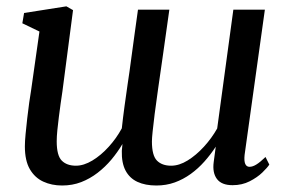

<svg xmlns="http://www.w3.org/2000/svg" viewBox="-20 -575 910 606"><path d="M177 -286.5Q174.5 -270 171.5 -249Q168.5 -228 165.8 -206Q163 -184 161 -164Q159 -144 159 -129Q159 -84 175 -68Q191 -52 219.5 -52Q244.5 -52 271.8 -68.5Q299 -85 323.2 -111.8Q347.5 -138.5 364.5 -170Q368 -203 373 -239.5Q378 -276 383 -310.5Q389 -349.5 394.2 -389.8Q399.5 -430 405 -469Q410.5 -508 415.5 -544.5H514.5Q503.5 -466.5 494.8 -404.8Q486 -343 479.2 -296Q472.5 -249 468.2 -215.5Q464 -182 461.8 -160.5Q459.5 -139 459.5 -128.5Q459.5 -84 475.5 -68Q491.5 -52 520 -52Q545.5 -52 572.2 -68.5Q599 -85 623.5 -111.8Q648 -138.5 665.5 -169.5L716.5 -544.5H816L752 -86Q750 -67 754 -57.8Q758 -48.5 767.5 -48.5Q777.5 -48.5 789.2 -55.8Q801 -63 818 -79.5L830 -55.5Q824 -46 808 -30.5Q792 -15 768 -2.8Q744 9.5 714 9.5Q679.5 9.5 664.8 -10Q650 -29.5 654.5 -63.5L661 -112Q645 -87.5 625.2 -65.2Q605.5 -43 582 -26Q558.5 -9 531.5 0.8Q504.5 10.5 473.5 10.5Q438.5 10.5 413.8 -1Q389 -12.5 376.2 -36.8Q363.5 -61 364.5 -99L366.5 -120.5Q351 -94.5 331.5 -71.2Q312 -48 288 -29.5Q264 -11 236.2 -0.2Q208.5 10.5 176 10.5Q143 10.5 116.5 -1.8Q90 -14 74.2 -41Q58.5 -68 58.5 -113Q58.5 -129 60.8 -152.5Q63 -176 66 -202Q69 -228 72.2 -251.2Q75.5 -274.5 78 -289L104.5 -475.5L50.5 -501.5L56 -534L189.5 -555L210.5 -543Z"/></svg>

Font: Merriweather 48pt
Style: Italic
Weight: 400
Italic angle: -7.8°
Version: Version 2.101